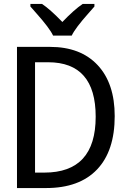

<svg xmlns="http://www.w3.org/2000/svg" viewBox="-20 -951 640 971"><path d="M65.9 0V-713.9H232.9Q387.7 -713.9 473.9 -621.6Q560.1 -529.3 560.1 -363.8Q560.1 -187.5 470.7 -93.8Q381.3 0 212.9 0ZM157.2 -636.2V-78.1H204.1Q463.9 -78.1 463.9 -360.8Q463.9 -636.2 223.1 -636.2ZM457.5 -918Q445.3 -903.8 428.7 -885.3Q359.9 -808.1 342.8 -771H248.5Q231.4 -808.1 162.6 -885.3L133.8 -918V-931.2H192.4Q232.4 -904.8 295.4 -839.8Q355 -902.3 398.4 -931.2H457.5Z"/></svg>

Font: WenQuanYi Micro Hei Mono
Style: Regular
Weight: 400
Foundry: Ascender Corporation
Version: Version 0.2.0-beta